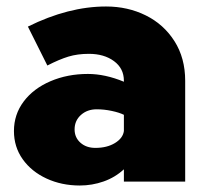

<svg xmlns="http://www.w3.org/2000/svg" viewBox="-20 -560 638 592"><path d="M551 -311V0H362V-38Q335 -13 299.5 -0.5Q264 12 226 12Q170 12 123.5 -9.5Q77 -31 50 -69Q23 -107 23 -156Q23 -207 53 -247Q83 -287 135.5 -309.5Q188 -332 251 -332Q304 -332 362 -308V-311Q362 -349 331.5 -371.5Q301 -394 254 -394Q219 -394 191 -385.5Q163 -377 126 -358L66 -478Q191 -540 307 -540Q374 -540 429.5 -512.5Q485 -485 518 -433Q551 -381 551 -311ZM362 -156V-206Q348 -213 324.5 -218Q301 -223 278 -223Q249 -223 229.5 -205.5Q210 -188 210 -161Q210 -136 228 -120Q246 -104 274 -104Q310 -104 334.5 -119Q359 -134 362 -156Z"/></svg>

Font: Metropolitano Black
Style: Regular
Weight: 900
Designer: Fonts by Alex Slobzheninov & Chris M. Simpson / Changes by Cristiano Sobral
Foundry: Fonts by Alex Slobzheninov & Chris M. Simpson / Changes by Cristiano Sobral
Version: Version 1.00;August 30, 2020;FontCreator 13.0.0.2681 64-bit